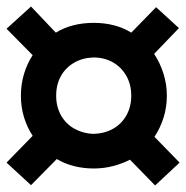

<svg xmlns="http://www.w3.org/2000/svg" viewBox="-37 -539 570 588"><path d="M58 28 -17 -41 63 -123Q46 -149 36.5 -180Q27 -211 27 -246Q27 -281 36.5 -312.5Q46 -344 63 -370L-17 -451L58 -519L134 -439Q158 -454 187.5 -461.5Q217 -469 250 -469Q283 -469 312 -461.5Q341 -454 365 -439L441 -517L511 -453L435 -374Q453 -347 463.5 -314Q474 -281 474 -246Q474 -211 464 -179Q454 -147 436 -120L513 -41L438 29L361 -50Q338 -38 309.5 -30.5Q281 -23 250 -23Q218 -23 189 -30.5Q160 -38 137 -52ZM249 -129Q283 -130 309 -144.5Q335 -159 350 -185.5Q365 -212 365 -246Q365 -280 350 -306.5Q335 -333 309 -348Q283 -363 249 -363Q216 -362 190 -347Q164 -332 149.5 -306Q135 -280 135 -246Q135 -212 150 -185.5Q165 -159 191.5 -144.5Q218 -130 249 -129Z"/></svg>

Font: Nunito Sans 7pt Condensed Black
Style: Italic
Weight: 900
Width: 3
Italic angle: -9°
Designer: Vernon Adams
Foundry: Vernon Adams
Version: Version 3.101;gftools[0.9.27]